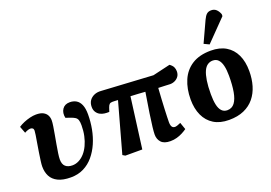

<svg xmlns="http://www.w3.org/2000/svg" viewBox="-112 -1129 2059 1459"><g transform="rotate(-20 917.5 -400.0)"><path d="M246 14Q182 14 142.5 -5.5Q103 -25 85.5 -59Q68 -93 68 -138Q68 -154 72 -183.5Q76 -213 81.5 -249Q87 -285 93 -319.5Q99 -354 103 -380Q107 -406 107 -415Q107 -428 100 -434Q93 -440 81 -440Q72 -440 59 -435.5Q46 -431 34 -424L13 -479Q32 -492 57 -502.5Q82 -513 108.5 -519.5Q135 -526 158 -526Q195 -526 216 -514.5Q237 -503 246.5 -484.5Q256 -466 256 -443Q256 -427 251.5 -397.5Q247 -368 240.5 -332Q234 -296 227.5 -259.5Q221 -223 216.5 -192Q212 -161 212 -143Q212 -104 232 -86Q252 -68 288 -68Q315 -68 340.5 -81Q366 -94 387 -117.5Q408 -141 423.5 -174Q439 -207 447.5 -246.5Q456 -286 456 -331Q456 -358 451 -373Q446 -388 433.5 -396.5Q421 -405 398 -413L360 -426Q351 -468 370.5 -497Q390 -526 431 -526Q461 -526 483.5 -512.5Q506 -499 518.5 -469.5Q531 -440 531 -392Q531 -333 520 -274.5Q509 -216 486.5 -164.5Q464 -113 430 -72.5Q396 -32 350 -9Q304 14 246 14Z M1051 14Q1000 14 977 -11Q954 -36 954 -74Q954 -93 958.5 -133.5Q963 -174 973 -240.5Q983 -307 999 -404Q970 -406 940.5 -408Q911 -410 881 -411L827 0H690L670 -12L782 -416Q767 -417 756.5 -417.5Q746 -418 738 -418Q722 -418 714 -411Q706 -404 700 -387L689 -354Q670 -353 650.5 -355.5Q631 -358 614.5 -367Q598 -376 587 -393Q576 -410 576 -435Q576 -465 590 -485.5Q604 -506 629 -517Q654 -528 687 -525L1100 -501L1241 -534Q1262 -519 1269.5 -503.5Q1277 -488 1277 -469Q1277 -445 1265.5 -428.5Q1254 -412 1235.5 -403Q1217 -394 1196 -394Q1179 -395 1153.5 -396Q1128 -397 1101 -398Q1098 -353 1095.5 -311Q1093 -269 1091.5 -233Q1090 -197 1089 -169.5Q1088 -142 1088 -125Q1088 -109 1091.5 -98Q1095 -87 1102 -81.5Q1109 -76 1120 -76Q1127 -76 1141 -80.5Q1155 -85 1167 -91L1187 -34Q1170 -22 1149 -11Q1128 0 1103 7Q1078 14 1051 14Z M1525 15Q1452 15 1402.5 -15.5Q1353 -46 1327.5 -101.5Q1302 -157 1302 -231Q1302 -317 1331 -384.5Q1360 -452 1420 -490Q1480 -528 1572 -528Q1644 -528 1693.5 -498.5Q1743 -469 1769 -414Q1795 -359 1795 -282Q1795 -219 1779 -165Q1763 -111 1730 -70.5Q1697 -30 1646 -7.5Q1595 15 1525 15ZM1537 -59Q1575 -59 1597 -88.5Q1619 -118 1628.5 -172Q1638 -226 1638 -301Q1638 -349 1630 -382.5Q1622 -416 1605 -434Q1588 -452 1560 -452Q1537 -452 1518 -439Q1499 -426 1486.5 -398Q1474 -370 1467 -325Q1460 -280 1460 -216Q1460 -166 1467.5 -131Q1475 -96 1492.5 -77.5Q1510 -59 1537 -59ZM1581 -575 1539 -595 1616 -762Q1629 -790 1643 -802.5Q1657 -815 1680 -815Q1704 -815 1720 -800.5Q1736 -786 1746 -760V-744Z"/></g></svg>

Font: Literata
Style: Bold Italic
Weight: 700
Italic angle: -2°
Designer: Latin by Veronika Burian and Jose Scaglione. Greek by Irene Vlachou. Cyrillic by Vera Evstafieva
Foundry: TypeTogether
Version: Version 3.103;gftools[0.9.29]